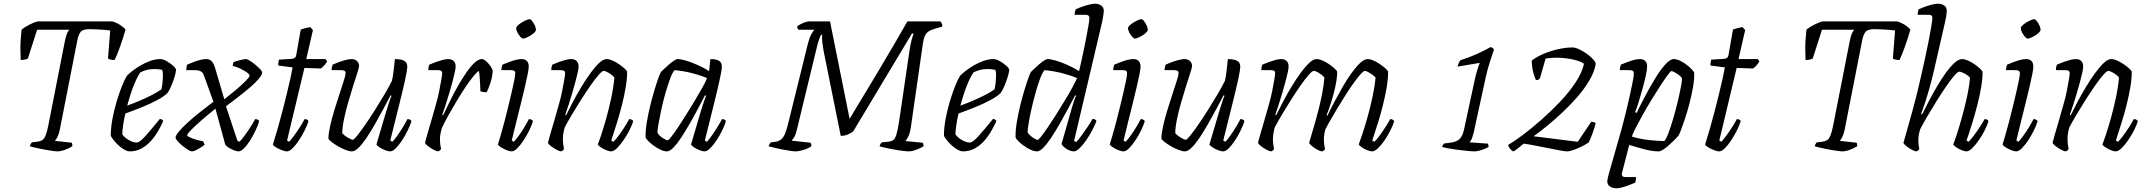

<svg xmlns="http://www.w3.org/2000/svg" viewBox="-20 -820 11633 1040"><path d="M290 0Q284 0 269.5 -2Q255 -4 236.5 -7Q218 -10 199 -14Q180 -18 164.5 -21.5Q149 -25 141 -28Q143 -33 146 -39Q149 -45 153 -49L180 -52Q197 -54 208 -60.5Q219 -67 226.5 -85Q234 -103 241 -137L332 -600Q337 -626 344 -640.5Q351 -655 356 -659H181L131 -503Q127 -500 116 -497.5Q105 -495 92 -495Q91 -515 90.5 -555.5Q90 -596 97 -660Q115 -674 140.5 -687Q166 -700 185 -704H589Q614 -696 632.5 -683.5Q651 -671 660 -660Q647 -614 630 -566.5Q613 -519 601 -495Q589 -495 578.5 -497.5Q568 -500 565 -503L577 -655Q565 -657 544 -658.5Q523 -660 501 -661Q479 -662 463 -662Q426 -662 414.5 -644Q403 -626 398 -597L304 -118Q299 -93 291 -77.5Q283 -62 277 -57L368 -47Q370 -45 371 -40.5Q372 -36 372 -28Q353 -16 330.5 -8Q308 0 290 0Z M682 0Q672 0 658 -7Q644 -14 629.5 -26Q615 -38 602 -53Q589 -68 580 -84Q580 -129 589.5 -178.5Q599 -228 613 -274Q627 -320 641.5 -356Q656 -392 667 -409Q676 -419 695.5 -434.5Q715 -450 740.5 -465Q766 -480 794 -490Q822 -500 849 -500Q863 -500 882.5 -489Q902 -478 917.5 -464Q933 -450 934 -441Q931 -420 923 -395.5Q915 -371 905.5 -349.5Q896 -328 887 -316Q869 -298 833 -278.5Q797 -259 751.5 -240.5Q706 -222 659 -205Q652 -175 647.5 -145.5Q643 -116 642 -93Q648 -83 661 -72.5Q674 -62 690 -55Q706 -48 720 -48Q729 -48 740.5 -57Q752 -66 767.5 -83Q783 -100 802.5 -123.5Q822 -147 846 -176Q853 -175 857.5 -172Q862 -169 864 -164Q853 -139 836.5 -110.5Q820 -82 798 -57Q776 -32 747 -16Q718 0 682 0ZM669 -248Q700 -259 735.5 -274Q771 -289 803 -305.5Q835 -322 854 -336Q856 -343 857.5 -353.5Q859 -364 860 -370Q862 -390 862.5 -409.5Q863 -429 858 -442Q847 -444 836 -445Q825 -446 817 -446Q792 -446 773 -440.5Q754 -435 740 -428Q722 -402 703 -353.5Q684 -305 669 -248Z M1020 0Q1012 0 997.5 -9Q983 -18 968 -30.5Q953 -43 942 -55.5Q931 -68 931 -74Q931 -86 948.5 -107Q966 -128 995.5 -155Q1025 -182 1062 -211.5Q1099 -241 1136 -269L1085 -410Q1082 -420 1076.5 -426.5Q1071 -433 1061 -436.5Q1051 -440 1033 -440H989Q989 -448 990.5 -457Q992 -466 994 -470Q1013 -478 1031.5 -485Q1050 -492 1067 -496Q1084 -500 1096 -500Q1116 -500 1127.5 -487.5Q1139 -475 1146 -449L1195 -282Q1228 -308 1259.5 -334.5Q1291 -361 1311.5 -382Q1332 -403 1332 -410Q1332 -416 1323 -423.5Q1314 -431 1299.5 -439Q1285 -447 1269.5 -453.5Q1254 -460 1241 -463Q1241 -470 1242 -475Q1243 -480 1245 -483Q1253 -487 1266 -490.5Q1279 -494 1292 -497Q1305 -500 1311 -500Q1319 -500 1333.5 -491Q1348 -482 1363 -469.5Q1378 -457 1389 -445.5Q1400 -434 1400 -428Q1400 -415 1382.5 -394Q1365 -373 1336 -348Q1307 -323 1272.5 -296.5Q1238 -270 1204 -244L1266 -58L1277 -52Q1286 -60 1302 -81.5Q1318 -103 1335 -129Q1352 -155 1362 -175Q1370 -175 1375.5 -172Q1381 -169 1384 -164Q1378 -143 1365 -115Q1352 -87 1335.5 -60.5Q1319 -34 1302 -17Q1285 0 1271 0Q1262 0 1246 -6.5Q1230 -13 1216 -22Q1202 -31 1199 -41L1147 -231Q1111 -203 1076 -172.5Q1041 -142 1017.5 -118.5Q994 -95 994 -87Q994 -83 1007.5 -76.5Q1021 -70 1041 -64Q1061 -58 1080 -55Q1084 -49 1085.5 -44.5Q1087 -40 1088 -35Q1080 -29 1066.5 -20.5Q1053 -12 1040.5 -6Q1028 0 1020 0Z M1534 0Q1524 0 1507 -6.5Q1490 -13 1475.5 -21.5Q1461 -30 1458 -37Q1471 -78 1484.5 -125Q1498 -172 1510.5 -220.5Q1523 -269 1534 -314Q1545 -359 1553 -395.5Q1561 -432 1565 -455L1487 -465Q1487 -476 1488.5 -484.5Q1490 -493 1491 -497L1559 -501Q1570 -502 1576.5 -506.5Q1583 -511 1585 -524L1609 -660Q1619 -664 1632.5 -667.5Q1646 -671 1661 -673L1675 -657L1639 -500H1743L1752 -488Q1747 -478 1738 -467.5Q1729 -457 1718 -449L1629 -452L1535 -59L1546 -52Q1554 -60 1569 -80Q1584 -100 1601 -126Q1618 -152 1630 -175Q1637 -175 1643 -172Q1649 -169 1651 -164Q1645 -143 1631 -115Q1617 -87 1600 -61Q1583 -35 1565.5 -17.5Q1548 0 1534 0Z M1886 0Q1873 0 1852 -8Q1831 -16 1810.5 -28Q1790 -40 1775.5 -51.5Q1761 -63 1759 -69Q1759 -96 1768 -136.5Q1777 -177 1791 -223Q1805 -269 1819 -311Q1833 -353 1842.5 -383.5Q1852 -414 1852 -424Q1852 -433 1846 -436.5Q1840 -440 1829 -440H1776Q1776 -447 1778 -456Q1780 -465 1782 -470Q1805 -480 1824 -486.5Q1843 -493 1858.5 -496.5Q1874 -500 1885 -500Q1902 -500 1913.5 -489.5Q1925 -479 1925 -462Q1925 -455 1915.5 -425.5Q1906 -396 1892.5 -353.5Q1879 -311 1865.5 -264Q1852 -217 1843 -173Q1834 -129 1834 -98Q1847 -84 1865.5 -73.5Q1884 -63 1891 -63Q1897 -63 1915 -85.5Q1933 -108 1958.5 -144.5Q1984 -181 2011 -224Q2038 -267 2062.5 -308.5Q2087 -350 2103 -382Q2108 -403 2112 -436.5Q2116 -470 2119 -500Q2136 -500 2151.5 -497Q2167 -494 2176.5 -485Q2186 -476 2186 -459Q2186 -440 2173.5 -383.5Q2161 -327 2140 -243.5Q2119 -160 2094 -59L2105 -52Q2114 -60 2129.5 -81.5Q2145 -103 2161 -129Q2177 -155 2187 -175Q2195 -175 2200.5 -172Q2206 -169 2209 -164Q2202 -142 2188.5 -114Q2175 -86 2158 -60Q2141 -34 2124 -17Q2107 0 2093 0Q2083 0 2066 -6.5Q2049 -13 2035.5 -22Q2022 -31 2019 -37L2070 -210Q2080 -242 2087.5 -265.5Q2095 -289 2101 -301L2096 -304Q2078 -270 2056 -229Q2034 -188 2011 -147.5Q1988 -107 1965.5 -73.5Q1943 -40 1922.5 -20Q1902 0 1886 0Z M2354 0Q2348 0 2337 -5Q2326 -10 2314 -17.5Q2302 -25 2293 -33Q2284 -41 2282 -46Q2285 -59 2294 -90.5Q2303 -122 2316 -165.5Q2329 -209 2342 -257Q2352 -291 2359 -326.5Q2366 -362 2370.5 -388.5Q2375 -415 2375 -422Q2375 -433 2369 -436.5Q2363 -440 2352 -440H2300Q2300 -448 2301.5 -456Q2303 -464 2306 -470Q2324 -478 2342.5 -484.5Q2361 -491 2378 -495.5Q2395 -500 2408 -500Q2427 -500 2437.5 -489.5Q2448 -479 2448 -459Q2448 -450 2443.5 -428.5Q2439 -407 2431 -377.5Q2423 -348 2413.5 -315.5Q2404 -283 2394 -252.5Q2384 -222 2376 -199L2380 -195Q2397 -230 2417 -271.5Q2437 -313 2460 -353.5Q2483 -394 2506 -427Q2529 -460 2550.5 -480Q2572 -500 2590 -500Q2599 -500 2609 -492Q2619 -484 2628 -473Q2637 -462 2643 -451.5Q2649 -441 2649 -435Q2646 -400 2636.5 -371Q2627 -342 2616 -320Q2607 -320 2597.5 -321.5Q2588 -323 2582 -326Q2582 -335 2581 -355.5Q2580 -376 2578.5 -399Q2577 -422 2574 -436Q2563 -430 2543.5 -406Q2524 -382 2500.5 -347Q2477 -312 2453.5 -272.5Q2430 -233 2408.5 -194.5Q2387 -156 2373 -126Q2369 -112 2366 -96.5Q2363 -81 2363 -63Q2363 -52 2364.5 -39.5Q2366 -27 2369 -13Q2367 -10 2364.5 -7Q2362 -4 2354 0Z M2751 0Q2741 0 2724.5 -6.5Q2708 -13 2694 -22Q2680 -31 2677 -37Q2683 -55 2692 -87Q2701 -119 2712 -159.5Q2723 -200 2733 -242.5Q2743 -285 2752 -322.5Q2761 -360 2766 -386.5Q2771 -413 2771 -422Q2771 -433 2765 -436.5Q2759 -440 2748 -440H2696Q2696 -448 2698 -457Q2700 -466 2702 -470Q2719 -477 2737.5 -484Q2756 -491 2773.5 -495.5Q2791 -500 2805 -500Q2824 -500 2834 -489.5Q2844 -479 2844 -459Q2844 -448 2838.5 -419.5Q2833 -391 2823.5 -350.5Q2814 -310 2802 -261.5Q2790 -213 2777 -161.5Q2764 -110 2752 -59L2763 -52Q2773 -62 2788.5 -83Q2804 -104 2819.5 -129.5Q2835 -155 2845 -175Q2853 -175 2859 -171.5Q2865 -168 2867 -164Q2861 -143 2847.5 -115Q2834 -87 2816.5 -60.5Q2799 -34 2782 -17Q2765 0 2751 0ZM2813 -611Q2807 -611 2798 -621.5Q2789 -632 2782.5 -645Q2776 -658 2776 -667Q2776 -674 2785 -682.5Q2794 -691 2806.5 -698.5Q2819 -706 2830.5 -711Q2842 -716 2848 -716Q2855 -716 2863 -705.5Q2871 -695 2877 -682Q2883 -669 2883 -659Q2883 -652 2875 -644Q2867 -636 2855 -628.5Q2843 -621 2831.5 -616Q2820 -611 2813 -611Z M3020 0Q3014 0 3003 -5Q2992 -10 2980 -17.5Q2968 -25 2959 -33Q2950 -41 2948 -46Q2951 -59 2960 -90.5Q2969 -122 2982 -165.5Q2995 -209 3008 -257Q3018 -291 3025 -326.5Q3032 -362 3036.5 -388.5Q3041 -415 3041 -422Q3041 -433 3035 -436.5Q3029 -440 3018 -440H2966Q2966 -448 2967.5 -456Q2969 -464 2972 -470Q2990 -478 3008.5 -484.5Q3027 -491 3044 -495.5Q3061 -500 3074 -500Q3093 -500 3103.5 -489.5Q3114 -479 3114 -459Q3114 -450 3109.5 -428.5Q3105 -407 3097 -377.5Q3089 -348 3079.5 -315.5Q3070 -283 3060 -252.5Q3050 -222 3042 -199L3046 -195Q3063 -230 3084.5 -270.5Q3106 -311 3130.5 -351.5Q3155 -392 3179.5 -425.5Q3204 -459 3226 -479.5Q3248 -500 3266 -500Q3280 -500 3298 -492Q3316 -484 3333.5 -472Q3351 -460 3363.5 -448.5Q3376 -437 3377 -431Q3377 -393 3369 -346Q3361 -299 3349 -251.5Q3337 -204 3324 -162.5Q3311 -121 3302 -93Q3293 -65 3291 -59L3302 -52Q3311 -59 3328 -81.5Q3345 -104 3362 -130.5Q3379 -157 3388 -175Q3397 -175 3403 -171Q3409 -167 3410 -164Q3404 -143 3390 -115.5Q3376 -88 3358 -61.5Q3340 -35 3322 -17.5Q3304 0 3290 0Q3280 0 3264 -6.5Q3248 -13 3234.5 -22Q3221 -31 3218 -38Q3223 -49 3235.5 -86Q3248 -123 3263 -176Q3278 -229 3290.5 -287.5Q3303 -346 3308 -400Q3300 -410 3288.5 -418Q3277 -426 3266.5 -431Q3256 -436 3250 -436Q3242 -436 3222.5 -414Q3203 -392 3178 -356Q3153 -320 3127 -279Q3101 -238 3077.5 -198.5Q3054 -159 3039 -130Q3034 -114 3031.5 -97.5Q3029 -81 3029 -64Q3029 -52 3030.5 -40Q3032 -28 3035 -13Q3033 -10 3030.5 -7Q3028 -4 3020 0Z M3593 0Q3577 0 3558 -9Q3539 -18 3521 -31Q3503 -44 3491 -56.5Q3479 -69 3477 -75Q3476 -112 3483.5 -157.5Q3491 -203 3502.5 -249.5Q3514 -296 3526 -335.5Q3538 -375 3547.5 -401Q3557 -427 3561 -431Q3567 -437 3579 -448.5Q3591 -460 3605 -472Q3619 -484 3631.5 -492Q3644 -500 3651 -500Q3667 -500 3696 -491.5Q3725 -483 3758.5 -468Q3792 -453 3821 -435L3828 -500Q3860 -500 3875 -490.5Q3890 -481 3890 -459Q3890 -441 3877.5 -384.5Q3865 -328 3844 -244Q3823 -160 3798 -59L3809 -52Q3818 -61 3833 -82Q3848 -103 3864 -128.5Q3880 -154 3891 -175Q3899 -175 3905 -171.5Q3911 -168 3912 -164Q3906 -143 3892.5 -115Q3879 -87 3862 -61Q3845 -35 3827.5 -17.5Q3810 0 3796 0Q3786 0 3769.5 -6.5Q3753 -13 3739.5 -22Q3726 -31 3723 -37L3774 -210Q3780 -231 3786.5 -250.5Q3793 -270 3798 -284Q3803 -298 3805 -301L3799 -304Q3781 -270 3759.5 -229Q3738 -188 3714.5 -147.5Q3691 -107 3669 -73.5Q3647 -40 3627 -20Q3607 0 3593 0ZM3597 -60Q3601 -60 3616 -79Q3631 -98 3652 -129.5Q3673 -161 3697 -199Q3721 -237 3743.5 -275Q3766 -313 3784 -345Q3802 -377 3810 -397Q3772 -413 3726 -424.5Q3680 -436 3634 -440Q3622 -427 3609.5 -393Q3597 -359 3584.5 -315.5Q3572 -272 3562.5 -228Q3553 -184 3547 -149.5Q3541 -115 3541 -101Q3549 -86 3569 -73Q3589 -60 3597 -60Z M4288 0Q4280 0 4260.5 -3Q4241 -6 4217 -10.5Q4193 -15 4172.5 -20Q4152 -25 4143 -28Q4145 -33 4148.5 -39.5Q4152 -46 4156 -49L4179 -52Q4200 -55 4212 -65.5Q4224 -76 4232 -95Q4240 -114 4247 -142L4357 -587Q4365 -617 4375 -635Q4385 -653 4391 -659H4304Q4303 -661 4301 -665Q4299 -669 4298 -677Q4305 -683 4317.5 -689.5Q4330 -696 4342.5 -700Q4355 -704 4360 -704H4476L4582 -176Q4596 -200 4621.5 -242Q4647 -284 4679.5 -338Q4712 -392 4748.5 -453Q4785 -514 4822.5 -578.5Q4860 -643 4895 -704H5074Q5077 -700 5081 -693.5Q5085 -687 5084 -676L5040 -663Q5022 -658 5010 -650Q4998 -642 4990.5 -627Q4983 -612 4979 -584L4914 -132Q4909 -98 4899.5 -79.5Q4890 -61 4884 -56L4977 -47Q4979 -45 4981 -39.5Q4983 -34 4983 -28Q4968 -18 4943.5 -9Q4919 0 4901 0Q4893 0 4876.5 -2Q4860 -4 4840.5 -7Q4821 -10 4801.5 -14Q4782 -18 4766.5 -21.5Q4751 -25 4744 -28Q4746 -34 4748.5 -39Q4751 -44 4757 -49L4790 -52Q4807 -54 4817.5 -60.5Q4828 -67 4835.5 -91Q4843 -115 4851 -168L4906 -543Q4911 -578 4918 -604Q4925 -630 4929 -637L4920 -639L4602 -109Q4592 -100 4573.5 -92Q4555 -84 4534 -84L4441 -545Q4437 -568 4435 -585Q4433 -602 4433 -614Q4433 -620 4433 -625Q4433 -630 4434 -632H4428Q4425 -628 4418.5 -611.5Q4412 -595 4405 -566L4298 -124Q4289 -86 4279.5 -73Q4270 -60 4268 -58L4370 -47Q4372 -45 4373.5 -40Q4375 -35 4375 -28Q4357 -15 4331 -7.5Q4305 0 4288 0Z M5195 0Q5185 0 5171 -7Q5157 -14 5142.5 -26Q5128 -38 5115 -53Q5102 -68 5093 -84Q5093 -129 5102.5 -178.5Q5112 -228 5126 -274Q5140 -320 5154.5 -356Q5169 -392 5180 -409Q5189 -419 5208.5 -434.5Q5228 -450 5253.5 -465Q5279 -480 5307 -490Q5335 -500 5362 -500Q5376 -500 5395.5 -489Q5415 -478 5430.5 -464Q5446 -450 5447 -441Q5444 -420 5436 -395.5Q5428 -371 5418.5 -349.5Q5409 -328 5400 -316Q5382 -298 5346 -278.5Q5310 -259 5264.5 -240.5Q5219 -222 5172 -205Q5165 -175 5160.5 -145.5Q5156 -116 5155 -93Q5161 -83 5174 -72.5Q5187 -62 5203 -55Q5219 -48 5233 -48Q5242 -48 5253.5 -57Q5265 -66 5280.5 -83Q5296 -100 5315.5 -123.5Q5335 -147 5359 -176Q5366 -175 5370.5 -172Q5375 -169 5377 -164Q5366 -139 5349.5 -110.5Q5333 -82 5311 -57Q5289 -32 5260 -16Q5231 0 5195 0ZM5182 -248Q5213 -259 5248.5 -274Q5284 -289 5316 -305.5Q5348 -322 5367 -336Q5369 -343 5370.5 -353.5Q5372 -364 5373 -370Q5375 -390 5375.5 -409.5Q5376 -429 5371 -442Q5360 -444 5349 -445Q5338 -446 5330 -446Q5305 -446 5286 -440.5Q5267 -435 5253 -428Q5235 -402 5216 -353.5Q5197 -305 5182 -248Z M5597 0Q5582 0 5562.5 -9Q5543 -18 5525 -31Q5507 -44 5495 -56.5Q5483 -69 5481 -75Q5480 -112 5487.5 -157.5Q5495 -203 5506.5 -249.5Q5518 -296 5530 -335.5Q5542 -375 5551.5 -401Q5561 -427 5565 -431Q5571 -437 5583 -448.5Q5595 -460 5609 -472Q5623 -484 5635.5 -492Q5648 -500 5655 -500Q5671 -500 5700 -491.5Q5729 -483 5762.5 -468Q5796 -453 5825 -435Q5828 -447 5834.5 -476Q5841 -505 5849 -542.5Q5857 -580 5864 -617Q5871 -654 5876 -683Q5881 -712 5881 -722Q5881 -731 5876 -735.5Q5871 -740 5861 -740H5801Q5801 -748 5803 -757Q5805 -766 5807 -770Q5825 -778 5844 -784.5Q5863 -791 5881 -795.5Q5899 -800 5912 -800Q5929 -800 5944 -790.5Q5959 -781 5959 -761Q5959 -758 5956.5 -738.5Q5954 -719 5948 -693L5798 -57L5809 -50Q5820 -61 5837 -84Q5854 -107 5871 -132.5Q5888 -158 5898 -176Q5907 -176 5912.5 -172Q5918 -168 5919 -164Q5911 -143 5896.5 -115Q5882 -87 5864 -61Q5846 -35 5828 -17.5Q5810 0 5796 0Q5787 0 5776 -4Q5765 -8 5755.5 -14.5Q5746 -21 5739 -28Q5732 -35 5730 -40L5785 -233Q5792 -256 5798.5 -276Q5805 -296 5809 -301L5804 -304Q5786 -270 5764 -229Q5742 -188 5719 -147.5Q5696 -107 5673.5 -73.5Q5651 -40 5631.5 -20Q5612 0 5597 0ZM5601 -62Q5605 -62 5620 -81Q5635 -100 5656.5 -131.5Q5678 -163 5701.5 -200.5Q5725 -238 5748 -276Q5771 -314 5788.5 -346Q5806 -378 5814 -397Q5776 -413 5730 -424.5Q5684 -436 5638 -440Q5626 -427 5613.5 -393.5Q5601 -360 5589 -316.5Q5577 -273 5567 -229Q5557 -185 5551.5 -151Q5546 -117 5546 -103Q5551 -94 5562 -84.5Q5573 -75 5584.5 -68.5Q5596 -62 5601 -62Z M6065 0Q6055 0 6038.5 -6.5Q6022 -13 6008 -22Q5994 -31 5991 -37Q5997 -55 6006 -87Q6015 -119 6026 -159.5Q6037 -200 6047 -242.5Q6057 -285 6066 -322.5Q6075 -360 6080 -386.5Q6085 -413 6085 -422Q6085 -433 6079 -436.5Q6073 -440 6062 -440H6010Q6010 -448 6012 -457Q6014 -466 6016 -470Q6033 -477 6051.5 -484Q6070 -491 6087.5 -495.5Q6105 -500 6119 -500Q6138 -500 6148 -489.5Q6158 -479 6158 -459Q6158 -448 6152.5 -419.5Q6147 -391 6137.5 -350.5Q6128 -310 6116 -261.5Q6104 -213 6091 -161.5Q6078 -110 6066 -59L6077 -52Q6087 -62 6102.5 -83Q6118 -104 6133.5 -129.5Q6149 -155 6159 -175Q6167 -175 6173 -171.5Q6179 -168 6181 -164Q6175 -143 6161.5 -115Q6148 -87 6130.5 -60.5Q6113 -34 6096 -17Q6079 0 6065 0ZM6127 -611Q6121 -611 6112 -621.5Q6103 -632 6096.5 -645Q6090 -658 6090 -667Q6090 -674 6099 -682.5Q6108 -691 6120.5 -698.5Q6133 -706 6144.5 -711Q6156 -716 6162 -716Q6169 -716 6177 -705.5Q6185 -695 6191 -682Q6197 -669 6197 -659Q6197 -652 6189 -644Q6181 -636 6169 -628.5Q6157 -621 6145.5 -616Q6134 -611 6127 -611Z M6398 0Q6385 0 6364 -8Q6343 -16 6322.5 -28Q6302 -40 6287.5 -51.5Q6273 -63 6271 -69Q6271 -96 6280 -136.5Q6289 -177 6303 -223Q6317 -269 6331 -311Q6345 -353 6354.5 -383.5Q6364 -414 6364 -424Q6364 -433 6358 -436.5Q6352 -440 6341 -440H6288Q6288 -447 6290 -456Q6292 -465 6294 -470Q6317 -480 6336 -486.5Q6355 -493 6370.5 -496.5Q6386 -500 6397 -500Q6414 -500 6425.5 -489.5Q6437 -479 6437 -462Q6437 -455 6427.5 -425.5Q6418 -396 6404.5 -353.5Q6391 -311 6377.5 -264Q6364 -217 6355 -173Q6346 -129 6346 -98Q6359 -84 6377.5 -73.5Q6396 -63 6403 -63Q6409 -63 6427 -85.5Q6445 -108 6470.5 -144.5Q6496 -181 6523 -224Q6550 -267 6574.5 -308.5Q6599 -350 6615 -382Q6620 -403 6624 -436.5Q6628 -470 6631 -500Q6648 -500 6663.5 -497Q6679 -494 6688.5 -485Q6698 -476 6698 -459Q6698 -440 6685.5 -383.5Q6673 -327 6652 -243.5Q6631 -160 6606 -59L6617 -52Q6626 -60 6641.5 -81.5Q6657 -103 6673 -129Q6689 -155 6699 -175Q6707 -175 6712.5 -172Q6718 -169 6721 -164Q6714 -142 6700.5 -114Q6687 -86 6670 -60Q6653 -34 6636 -17Q6619 0 6605 0Q6595 0 6578 -6.5Q6561 -13 6547.5 -22Q6534 -31 6531 -37L6582 -210Q6592 -242 6599.5 -265.5Q6607 -289 6613 -301L6608 -304Q6590 -270 6568 -229Q6546 -188 6523 -147.5Q6500 -107 6477.5 -73.5Q6455 -40 6434.5 -20Q6414 0 6398 0Z M6866 0Q6860 0 6849 -5Q6838 -10 6826 -17.5Q6814 -25 6805 -33Q6796 -41 6794 -46Q6797 -59 6806 -90.5Q6815 -122 6828 -165.5Q6841 -209 6854 -257Q6864 -291 6871 -326.5Q6878 -362 6882.5 -388.5Q6887 -415 6887 -422Q6887 -433 6881 -436.5Q6875 -440 6864 -440H6812Q6812 -448 6813.5 -456Q6815 -464 6818 -470Q6836 -478 6854.5 -484.5Q6873 -491 6890 -495.5Q6907 -500 6920 -500Q6939 -500 6949.5 -489.5Q6960 -479 6960 -459Q6960 -450 6955.5 -428.5Q6951 -407 6943 -377.5Q6935 -348 6925.5 -315.5Q6916 -283 6906 -252.5Q6896 -222 6888 -199L6892 -195Q6909 -230 6930.5 -270.5Q6952 -311 6976.5 -351.5Q7001 -392 7025.5 -425.5Q7050 -459 7072 -479.5Q7094 -500 7112 -500Q7126 -500 7144 -492Q7162 -484 7179.5 -472Q7197 -460 7209.5 -448.5Q7222 -437 7223 -431Q7223 -397 7213.5 -353Q7204 -309 7191 -267.5Q7178 -226 7166 -197L7170 -193Q7186 -227 7207.5 -267.5Q7229 -308 7252.5 -349Q7276 -390 7300.5 -424Q7325 -458 7347.5 -479Q7370 -500 7389 -500Q7402 -500 7420 -492Q7438 -484 7455.5 -472Q7473 -460 7485.5 -448.5Q7498 -437 7499 -431Q7499 -393 7491 -346Q7483 -299 7471 -251Q7459 -203 7446 -161.5Q7433 -120 7424 -92.5Q7415 -65 7413 -59L7424 -52Q7434 -60 7450 -81.5Q7466 -103 7482.5 -128.5Q7499 -154 7510 -175Q7517 -175 7523 -172Q7529 -169 7532 -164Q7526 -143 7512 -115Q7498 -87 7480 -60.5Q7462 -34 7444 -17Q7426 0 7412 0Q7402 0 7386 -6.5Q7370 -13 7356.5 -22Q7343 -31 7340 -38Q7345 -51 7358 -89.5Q7371 -128 7386 -180.5Q7401 -233 7413.5 -290.5Q7426 -348 7431 -400Q7423 -409 7411.5 -417Q7400 -425 7389.5 -430.5Q7379 -436 7373 -436Q7366 -436 7350.5 -419Q7335 -402 7314.5 -373.5Q7294 -345 7271.5 -310Q7249 -275 7227.5 -239Q7206 -203 7188 -172Q7170 -141 7159 -119Q7155 -105 7153 -90.5Q7151 -76 7151 -63Q7151 -51 7152.5 -39Q7154 -27 7157 -13Q7156 -10 7152.5 -6.5Q7149 -3 7142 0Q7135 0 7124 -5Q7113 -10 7101.5 -17.5Q7090 -25 7081.5 -33Q7073 -41 7071 -46Q7073 -55 7081 -80.5Q7089 -106 7100 -144Q7111 -182 7123 -229Q7132 -264 7141.5 -312.5Q7151 -361 7154 -400Q7147 -409 7136 -417Q7125 -425 7114 -430.5Q7103 -436 7096 -436Q7088 -436 7068.5 -414Q7049 -392 7024 -356Q6999 -320 6973 -279Q6947 -238 6923.5 -198.5Q6900 -159 6885 -130Q6881 -117 6878 -99.5Q6875 -82 6875 -63Q6875 -52 6876.5 -39.5Q6878 -27 6881 -13Q6879 -10 6876.5 -7Q6874 -4 6866 0Z M7966 0Q7958 0 7941 -1.5Q7924 -3 7902.5 -5.5Q7881 -8 7859 -11Q7837 -14 7819 -17.5Q7801 -21 7791 -24Q7793 -29 7796 -34.5Q7799 -40 7803 -43L7829 -46Q7867 -50 7884.5 -65.5Q7902 -81 7910 -118L7970 -396Q7977 -425 7984 -447.5Q7991 -470 7995 -477L7992 -479L7875 -459Q7878 -471 7882.5 -480.5Q7887 -490 7891 -494Q7936 -508 7976.5 -526Q8017 -544 8054 -565Q8062 -563 8066.5 -559Q8071 -555 8072 -551Q8065 -529 8051.5 -488.5Q8038 -448 8028 -403L7963 -104Q7959 -87 7953.5 -72Q7948 -57 7940 -49L8039 -42Q8040 -40 8041.5 -35.5Q8043 -31 8043 -24Q8031 -17 8016.5 -11.5Q8002 -6 7988.5 -3Q7975 0 7966 0Z M8179 0Q8174 0 8167 -6.5Q8160 -13 8154.5 -21.5Q8149 -30 8150 -36Q8179 -52 8226 -87Q8273 -122 8326.5 -169Q8380 -216 8430 -268.5Q8480 -321 8515 -374.5Q8550 -428 8560 -474Q8549 -484 8519 -493Q8489 -502 8445.5 -506Q8402 -510 8352 -503L8321 -395Q8319 -392 8313.5 -389Q8308 -386 8300 -386Q8295 -396 8289.5 -412.5Q8284 -429 8280.5 -450Q8277 -471 8277 -492Q8304 -513 8342.5 -529Q8381 -545 8422 -554Q8463 -563 8497 -563Q8513 -563 8535 -552.5Q8557 -542 8577.5 -527Q8598 -512 8611.5 -496.5Q8625 -481 8623 -471Q8616 -430 8589.5 -385Q8563 -340 8524 -295Q8485 -250 8441.5 -209.5Q8398 -169 8357.5 -136Q8317 -103 8287 -82L8526 -52L8599 -160Q8610 -160 8615 -158Q8620 -156 8623 -152Q8619 -134 8608 -103Q8597 -72 8586 -49Q8574 -40 8551.5 -28.5Q8529 -17 8506 -8.5Q8483 0 8467 0Q8457 0 8428.5 -5.5Q8400 -11 8364 -18Q8328 -25 8292.5 -32Q8257 -39 8233 -42Q8223 -34 8213 -25.5Q8203 -17 8194.5 -10.5Q8186 -4 8179 0Z M8735 200Q8718 200 8702 191Q8686 182 8686 161Q8686 152 8696.5 114Q8707 76 8724.5 16Q8742 -44 8763 -119Q8772 -152 8783.5 -198Q8795 -244 8805.5 -290.5Q8816 -337 8823 -373Q8830 -409 8830 -422Q8830 -432 8824.5 -436Q8819 -440 8807 -440H8754Q8754 -448 8756 -457Q8758 -466 8760 -470Q8777 -477 8795.5 -484Q8814 -491 8831.5 -495.5Q8849 -500 8863 -500Q8882 -500 8892 -489.5Q8902 -479 8902 -459Q8902 -443 8894.5 -409Q8887 -375 8876 -335.5Q8865 -296 8854.5 -262.5Q8844 -229 8837 -213L8845 -208Q8865 -250 8891.5 -300Q8918 -350 8946 -396Q8974 -442 9000.5 -471Q9027 -500 9046 -500Q9062 -500 9080.5 -491Q9099 -482 9116 -469Q9133 -456 9144.5 -443.5Q9156 -431 9157 -425Q9158 -389 9150 -345Q9142 -301 9130.5 -257Q9119 -213 9106.5 -175.5Q9094 -138 9084.5 -113.5Q9075 -89 9072 -86Q9066 -78 9052 -64Q9038 -50 9021.5 -35Q9005 -20 8989.5 -10Q8974 0 8965 0Q8932 0 8890.5 -10.5Q8849 -21 8805 -35L8766 116Q8763 127 8767.5 133Q8772 139 8785 139H8842Q8842 146 8841 153.5Q8840 161 8838 169Q8820 177 8801 184Q8782 191 8765 195.5Q8748 200 8735 200ZM8995 -56Q9006 -68 9018.5 -102Q9031 -136 9044 -180.5Q9057 -225 9067.5 -269Q9078 -313 9084.5 -347.5Q9091 -382 9091 -394Q9087 -404 9075 -413Q9063 -422 9051 -428.5Q9039 -435 9033 -435Q9029 -435 9012.5 -412.5Q8996 -390 8972.5 -354Q8949 -318 8923.5 -276Q8898 -234 8875.5 -193.5Q8853 -153 8837.5 -122.5Q8822 -92 8820 -80Q8867 -66 8916.5 -61Q8966 -56 8995 -56Z M9292 0Q9282 0 9265 -6.5Q9248 -13 9233.5 -21.5Q9219 -30 9216 -37Q9229 -78 9242.5 -125Q9256 -172 9268.5 -220.5Q9281 -269 9292 -314Q9303 -359 9311 -395.5Q9319 -432 9323 -455L9245 -465Q9245 -476 9246.5 -484.5Q9248 -493 9249 -497L9317 -501Q9328 -502 9334.5 -506.5Q9341 -511 9343 -524L9367 -660Q9377 -664 9390.5 -667.5Q9404 -671 9419 -673L9433 -657L9397 -500H9501L9510 -488Q9505 -478 9496 -467.5Q9487 -457 9476 -449L9387 -452L9293 -59L9304 -52Q9312 -60 9327 -80Q9342 -100 9359 -126Q9376 -152 9388 -175Q9395 -175 9401 -172Q9407 -169 9409 -164Q9403 -143 9389 -115Q9375 -87 9358 -61Q9341 -35 9323.5 -17.5Q9306 0 9292 0Z M9958 0Q9952 0 9937.5 -2Q9923 -4 9904.5 -7Q9886 -10 9867 -14Q9848 -18 9832.5 -21.5Q9817 -25 9809 -28Q9811 -33 9814 -39Q9817 -45 9821 -49L9848 -52Q9865 -54 9876 -60.5Q9887 -67 9894.5 -85Q9902 -103 9909 -137L10000 -600Q10005 -626 10012 -640.5Q10019 -655 10024 -659H9849L9799 -503Q9795 -500 9784 -497.5Q9773 -495 9760 -495Q9759 -515 9758.5 -555.5Q9758 -596 9765 -660Q9783 -674 9808.5 -687Q9834 -700 9853 -704H10257Q10282 -696 10300.5 -683.5Q10319 -671 10328 -660Q10315 -614 10298 -566.5Q10281 -519 10269 -495Q10257 -495 10246.5 -497.5Q10236 -500 10233 -503L10245 -655Q10233 -657 10212 -658.5Q10191 -660 10169 -661Q10147 -662 10131 -662Q10094 -662 10082.5 -644Q10071 -626 10066 -597L9972 -118Q9967 -93 9959 -77.5Q9951 -62 9945 -57L10036 -47Q10038 -45 10039 -40.5Q10040 -36 10040 -28Q10021 -16 9998.5 -8Q9976 0 9958 0Z M10361 0Q10355 0 10344 -5Q10333 -10 10321.5 -17.5Q10310 -25 10301 -33Q10292 -41 10290 -46Q10296 -65 10304 -94Q10312 -123 10321.5 -156.5Q10331 -190 10340 -223Q10349 -256 10356 -284Q10369 -334 10381.5 -389Q10394 -444 10406 -498Q10418 -552 10427 -598.5Q10436 -645 10441.5 -678Q10447 -711 10447 -724Q10447 -733 10441.5 -736.5Q10436 -740 10426 -740H10367Q10367 -746 10369 -756Q10371 -766 10373 -770Q10396 -780 10415.5 -786.5Q10435 -793 10451 -796.5Q10467 -800 10478 -800Q10495 -800 10510 -791Q10525 -782 10525 -761Q10525 -753 10522.5 -736Q10520 -719 10514 -693L10457 -444Q10446 -396 10432.5 -347.5Q10419 -299 10406.5 -261Q10394 -223 10386 -204L10391 -200Q10408 -234 10429 -274Q10450 -314 10473.5 -354Q10497 -394 10521 -427Q10545 -460 10567.5 -480Q10590 -500 10608 -500Q10622 -500 10640 -492Q10658 -484 10675.5 -472Q10693 -460 10705 -448.5Q10717 -437 10719 -431Q10719 -393 10711 -346Q10703 -299 10690.5 -251Q10678 -203 10665.5 -161.5Q10653 -120 10643.5 -92.5Q10634 -65 10632 -59L10643 -52Q10652 -60 10668.5 -81.5Q10685 -103 10702 -129Q10719 -155 10730 -175Q10737 -175 10743 -172Q10749 -169 10751 -164Q10745 -143 10731 -115Q10717 -87 10699 -61Q10681 -35 10663 -17.5Q10645 0 10631 0Q10622 0 10606 -6.5Q10590 -13 10576.5 -22Q10563 -31 10560 -38Q10565 -49 10577.5 -86.5Q10590 -124 10605 -177Q10620 -230 10633 -288Q10646 -346 10651 -399Q10643 -409 10631.5 -416Q10620 -423 10609 -427.5Q10598 -432 10593 -432Q10584 -432 10564.5 -409Q10545 -386 10520 -349.5Q10495 -313 10468.5 -270.5Q10442 -228 10419 -188.5Q10396 -149 10381 -120Q10376 -104 10373.5 -89.5Q10371 -75 10371 -60Q10371 -51 10372 -39.5Q10373 -28 10376 -13Q10375 -11 10372 -7.5Q10369 -4 10361 0Z M10901 0Q10891 0 10874.5 -6.5Q10858 -13 10844 -22Q10830 -31 10827 -37Q10833 -55 10842 -87Q10851 -119 10862 -159.5Q10873 -200 10883 -242.5Q10893 -285 10902 -322.5Q10911 -360 10916 -386.5Q10921 -413 10921 -422Q10921 -433 10915 -436.5Q10909 -440 10898 -440H10846Q10846 -448 10848 -457Q10850 -466 10852 -470Q10869 -477 10887.5 -484Q10906 -491 10923.5 -495.5Q10941 -500 10955 -500Q10974 -500 10984 -489.5Q10994 -479 10994 -459Q10994 -448 10988.5 -419.5Q10983 -391 10973.5 -350.5Q10964 -310 10952 -261.5Q10940 -213 10927 -161.5Q10914 -110 10902 -59L10913 -52Q10923 -62 10938.5 -83Q10954 -104 10969.5 -129.5Q10985 -155 10995 -175Q11003 -175 11009 -171.5Q11015 -168 11017 -164Q11011 -143 10997.5 -115Q10984 -87 10966.5 -60.5Q10949 -34 10932 -17Q10915 0 10901 0ZM10963 -611Q10957 -611 10948 -621.5Q10939 -632 10932.5 -645Q10926 -658 10926 -667Q10926 -674 10935 -682.5Q10944 -691 10956.5 -698.5Q10969 -706 10980.5 -711Q10992 -716 10998 -716Q11005 -716 11013 -705.5Q11021 -695 11027 -682Q11033 -669 11033 -659Q11033 -652 11025 -644Q11017 -636 11005 -628.5Q10993 -621 10981.5 -616Q10970 -611 10963 -611Z M11170 0Q11164 0 11153 -5Q11142 -10 11130 -17.5Q11118 -25 11109 -33Q11100 -41 11098 -46Q11101 -59 11110 -90.5Q11119 -122 11132 -165.5Q11145 -209 11158 -257Q11168 -291 11175 -326.5Q11182 -362 11186.5 -388.5Q11191 -415 11191 -422Q11191 -433 11185 -436.5Q11179 -440 11168 -440H11116Q11116 -448 11117.5 -456Q11119 -464 11122 -470Q11140 -478 11158.5 -484.5Q11177 -491 11194 -495.5Q11211 -500 11224 -500Q11243 -500 11253.5 -489.5Q11264 -479 11264 -459Q11264 -450 11259.5 -428.5Q11255 -407 11247 -377.5Q11239 -348 11229.5 -315.5Q11220 -283 11210 -252.5Q11200 -222 11192 -199L11196 -195Q11213 -230 11234.5 -270.5Q11256 -311 11280.5 -351.5Q11305 -392 11329.5 -425.5Q11354 -459 11376 -479.5Q11398 -500 11416 -500Q11430 -500 11448 -492Q11466 -484 11483.5 -472Q11501 -460 11513.5 -448.5Q11526 -437 11527 -431Q11527 -393 11519 -346Q11511 -299 11499 -251.5Q11487 -204 11474 -162.5Q11461 -121 11452 -93Q11443 -65 11441 -59L11452 -52Q11461 -59 11478 -81.5Q11495 -104 11512 -130.5Q11529 -157 11538 -175Q11547 -175 11553 -171Q11559 -167 11560 -164Q11554 -143 11540 -115.5Q11526 -88 11508 -61.5Q11490 -35 11472 -17.5Q11454 0 11440 0Q11430 0 11414 -6.5Q11398 -13 11384.5 -22Q11371 -31 11368 -38Q11373 -49 11385.5 -86Q11398 -123 11413 -176Q11428 -229 11440.5 -287.5Q11453 -346 11458 -400Q11450 -410 11438.5 -418Q11427 -426 11416.5 -431Q11406 -436 11400 -436Q11392 -436 11372.5 -414Q11353 -392 11328 -356Q11303 -320 11277 -279Q11251 -238 11227.5 -198.5Q11204 -159 11189 -130Q11184 -114 11181.5 -97.5Q11179 -81 11179 -64Q11179 -52 11180.5 -40Q11182 -28 11185 -13Q11183 -10 11180.5 -7Q11178 -4 11170 0Z"/></svg>

Font: Texturina Medium 12pt Thin
Style: Italic
Weight: 250
Italic angle: -11°
Version: Version 1.002